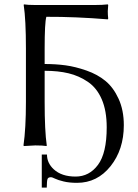

<svg xmlns="http://www.w3.org/2000/svg" viewBox="-20 -668 633 882"><path d="M548.8 -92.8Q548.8 19 487.8 95.5Q426.8 171.9 334 171.9Q297.9 171.9 272 165.5Q246.1 159.2 232.7 152.6Q219.2 146 214.8 146Q200.7 146 198.2 154.8Q195.3 161.6 194.8 193.8H171.9V42H195.8Q195.8 81.1 227.1 109.9Q263.2 143.1 327.1 143.1Q390.1 143.1 430.2 89.1Q470.2 35.2 470.2 -83Q470.2 -159.2 447.5 -211.7Q424.8 -264.2 383.8 -292Q342.8 -319.8 294.9 -331.3Q247.1 -342.8 185.1 -342.8V-200.2Q185.1 -66.4 194.8 0L193.8 2.9Q176.8 0 142.1 0L89.8 2.9L87.9 0Q99.1 -78.1 99.1 -200.2V-444.8Q99.1 -577.6 88.9 -645L89.8 -647.9Q107.9 -645 142.1 -645H415Q451.2 -645 475.1 -647.9L477.1 -645Q475.1 -617.2 475.1 -616.2Q475.1 -599.1 477.1 -583L475.1 -579.1Q327.1 -591.3 192.9 -590.8Q185.1 -564 185.1 -444.8V-374Q235.8 -374 281 -367.9Q326.2 -361.8 377.2 -344Q428.2 -326.2 464.6 -296.1Q501 -266.1 524.9 -213.9Q548.8 -161.6 548.8 -92.8Z"/></svg>

Font: Biolilbert
Style: Regular
Weight: 400
Designer: Philipp H. Poll
Foundry: Philipp H. Poll
Version: Version 1.1.0